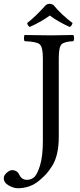

<svg xmlns="http://www.w3.org/2000/svg" viewBox="-88 -834 430 1026"><path d="M196.8 -808.1Q240.7 -754.9 299.8 -710.9Q294.9 -694.8 284.2 -689.9Q219.2 -719.7 178.2 -751Q131.3 -716.8 70.8 -689.9Q59.6 -696.8 57.1 -710.9Q98.1 -741.7 158.2 -808.1Q175.8 -819.3 196.8 -808.1ZM226.1 -522.9V-103Q226.1 -52.2 217 -13.2Q208 25.9 189.9 54Q171.9 82 158.9 95.9Q146 109.9 124 128.9Q74.2 171.9 6.8 171.9Q-15.1 171.9 -41.5 157Q-67.9 142.1 -67.9 118.2Q-67.9 103 -52 89.1Q-36.1 75.2 -23.9 75.2Q3.9 75.2 15.6 100.6Q28.3 127 56.2 127Q76.2 127 93 114Q109.9 101.1 125.5 51.5Q141.1 2 141.1 -81.1V-522.9Q141.1 -583 124 -597.4Q106.9 -611.8 43.9 -613.8Q40 -617.7 40 -629.9Q40 -642.1 43.9 -647Q144 -645 183.1 -645Q227.1 -645 303.2 -647Q308.1 -642.1 308.1 -630.1Q308.1 -618.2 303.2 -613.8Q255.4 -611.8 240.7 -596.9Q226.1 -582 226.1 -522.9Z"/></svg>

Font: Linux Libertine O
Style: Regular
Weight: 400
Designer: Philipp H. Poll
Foundry: Philipp H. Poll
Version: Version 5.3.0